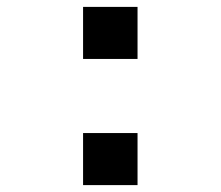

<svg xmlns="http://www.w3.org/2000/svg" viewBox="-20 -537 640 557"><path d="M221 0V-151H379V0ZM221 -366V-517H379V-366Z"/></svg>

Font: Geist Mono
Style: Bold
Weight: 700
Monospace: yes
Designer: Basement.studio, Andrés Briganti, Mateo Zaragoza
Foundry: Basement.studio, Vercel, Andrés Briganti, Guido Ferreyra, Mateo Zaragoza
Version: Version 1.500; ttfautohint (v1.8.4.7-5d5b)